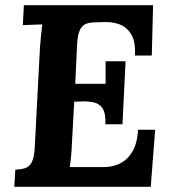

<svg xmlns="http://www.w3.org/2000/svg" viewBox="-20 -720 663 740"><path d="M570 -700 565 -506H500Q503 -561 485 -589Q467 -617 439.5 -626.5Q412 -636 385 -635L349 -634Q328 -634 312.5 -628.5Q297 -623 288 -604.5Q279 -586 277 -547L270 -397H387Q387 -411 387 -426.5Q387 -442 387 -457Q387 -472 387 -484H464L452 -241H386Q388 -283 375.5 -302Q363 -321 341 -325.5Q319 -330 292 -329L266 -328L257 -164Q256 -137 253.5 -113Q251 -89 249 -76H383Q413 -76 441.5 -89.5Q470 -103 489.5 -134.5Q509 -166 512 -220H578L561 0H35L39 -66Q61 -67 77 -72Q93 -77 102.5 -95Q112 -113 114 -153L134 -536Q136 -563 138.5 -588Q141 -613 143 -626Q127 -625 103 -624.5Q79 -624 68 -623L72 -700Z"/></svg>

Font: Lora
Style: Bold Italic
Weight: 700
Italic angle: -3°
Designer: Olga Karpushina, Alexei Vanyashin (Cyrillic)
Foundry: Cyreal
Version: Version 3.004